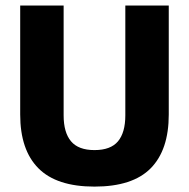

<svg xmlns="http://www.w3.org/2000/svg" viewBox="-20 -659 683 694"><path d="M321.5 15.5Q184.5 15.5 118.8 -50.8Q53 -117 53 -245V-639H210V-242Q210 -180 236.8 -148.2Q263.5 -116.5 321.5 -116.5Q380 -116.5 406.5 -148.2Q433 -180 433 -242V-639H590V-245Q590 -117 524.8 -50.8Q459.5 15.5 321.5 15.5Z"/></svg>

Font: Anek Gurmukhi Medium
Style: Bold
Weight: 700
Version: Version 1.003